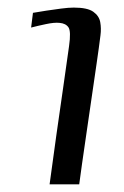

<svg xmlns="http://www.w3.org/2000/svg" viewBox="-20 -481 324 501"><path d="M109.4 0Q118.4 -66 127.2 -129.4Q136.1 -192.9 144.7 -251.4Q153.3 -310 160.2 -360.8Q165.7 -399.2 158.7 -409.6Q151.6 -420 135.4 -421.3Q122 -422.8 99.9 -418.1Q77.7 -413.4 61.2 -409.1L66 -447.5Q81 -450.3 100.3 -453.1Q119.6 -456 139.3 -458.6Q158.9 -461.2 172.5 -461.2Q208.4 -461.2 223.6 -450.2Q238.8 -439.3 241.6 -422.9Q244.5 -406.5 242.2 -389.1Q238.5 -358.9 232.2 -316Q226 -273.2 219 -225.3Q212 -177.5 205.5 -132.6Q199 -87.7 193.9 -52.4Q188.7 -17 186.7 0Z"/></svg>

Font: Genos Thin
Style: Italic
Weight: 100
Italic angle: -8°
Designer: Robert E. Leuschke
Foundry: Robert E. Leuschke
Version: Version 1.010